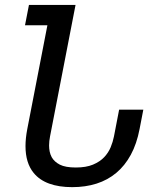

<svg xmlns="http://www.w3.org/2000/svg" viewBox="-20 -749 642 783"><path d="M274.4 14.2Q220.2 14.2 180.7 -0.2Q141.1 -14.6 117.2 -43.9Q84 -84.5 84 -153.3Q84 -185.1 91.3 -223.1L173.3 -646H82L98.1 -729H288.1L184.1 -192.9Q180.2 -173.3 180.2 -155.8Q180.2 -143.1 182.6 -130.9Q185.1 -118.7 190.9 -107.9Q201.2 -89.4 223.9 -77.6Q246.6 -65.9 289.1 -65.9Q331.1 -65.9 359.1 -77.6Q387.2 -89.4 404.8 -107.9Q421.9 -126 431.2 -148.2Q440.4 -170.4 444.8 -192.9L465.8 -301.8H564.5L549.3 -223.1Q537.6 -162.1 513.4 -117.7Q489.3 -73.2 454.1 -43.9Q418.9 -14.6 373.8 -0.2Q328.6 14.2 274.4 14.2Z"/></svg>

Font: Hack
Style: Italic
Weight: 400
Italic angle: -11°
Monospace: yes
Designer: Christopher Simpkins
Foundry: Christopher Simpkins
Version: Version 2.019; ttfautohint (v1.4.1) -l 4 -r 80 -G 350 -x 0 -